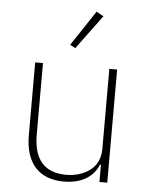

<svg xmlns="http://www.w3.org/2000/svg" viewBox="-54 -803 667 859"><g transform="rotate(5 279.5 -373.0)"><path d="M424 -78H420C411 -55 394 -32 370 -16C345 1 310 12 265 12C153 12 91 -55 91 -182V-508H126V-188C126 -71 178 -19 273 -19C312 -19 350 -30 378 -51C406 -71 424 -104 424 -148V-508H459V0H424ZM264 -587 240 -600 345 -758 377 -740Z"/></g></svg>

Font: Plexus Sans ExtraLight
Style: Regular
Weight: 250
Version: Version 2.001;PS 002.001;hotconv 1.0.70;makeotf.lib2.5.58329